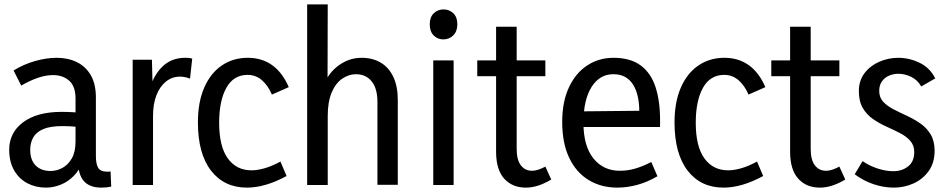

<svg xmlns="http://www.w3.org/2000/svg" viewBox="-20 -845 4334 877"><path d="M336 -115 358 -111Q345 -70 318 -42.5Q291 -15 257.5 -1.5Q224 12 190 12Q143 12 105 -8Q67 -28 44.5 -67Q22 -106 22 -161Q22 -239 85.5 -286.5Q149 -334 261 -334Q286 -334 313.5 -332.5Q341 -331 364 -326V-261Q339 -265 316.5 -267Q294 -269 265 -269Q210 -269 178 -255.5Q146 -242 132 -217.5Q118 -193 118 -161Q118 -114 143 -89Q168 -64 211 -64Q239 -64 265 -78Q291 -92 308 -121.5Q325 -151 325 -199V-395Q325 -451 296 -476.5Q267 -502 222 -502Q189 -502 151.5 -489Q114 -476 77 -454L42 -523Q87 -551 139.5 -566Q192 -581 239 -581Q291 -581 331.5 -561Q372 -541 395 -501Q418 -461 418 -399V-133Q418 -96 428.5 -78.5Q439 -61 468 -61Q472 -61 476.5 -61Q481 -61 485 -62L488 7Q477 10 465 11Q453 12 443 12Q389 12 362.5 -18.5Q336 -49 336 -115Z M586 0V-572H674L678 -411H656Q674 -491 717 -536Q760 -581 825 -581Q833 -581 841.5 -580.5Q850 -580 858 -577L848 -486Q824 -495 802 -495Q766 -495 738 -472.5Q710 -450 694.5 -410Q679 -370 679 -316V0Z M1108 12Q1004 12 944 -65.5Q884 -143 884 -286Q884 -378 912.5 -444Q941 -510 992.5 -545.5Q1044 -581 1112 -581Q1176 -581 1223 -547.5Q1270 -514 1299 -447L1222 -413Q1204 -455 1176 -479Q1148 -503 1111 -503Q1047 -503 1014 -444Q981 -385 981 -284Q981 -176 1020.5 -121.5Q1060 -67 1129 -67Q1156 -67 1189 -76.5Q1222 -86 1261 -107L1289 -41Q1239 -14 1194 -1Q1149 12 1108 12Z M1704 -1V-379Q1704 -441 1677.5 -473.5Q1651 -506 1606 -506Q1573 -506 1543 -485.5Q1513 -465 1495 -422.5Q1477 -380 1477 -315V0H1383V-825H1477L1476 -410H1442Q1465 -496 1517 -538.5Q1569 -581 1631 -581Q1682 -581 1719 -559Q1756 -537 1776.5 -494Q1797 -451 1797 -387V-1Z M1959 0V-569H2052V0ZM2005 -665Q1979 -665 1961 -683Q1943 -701 1943 -734Q1943 -767 1961.5 -784.5Q1980 -802 2006 -802Q2032 -802 2050.5 -784.5Q2069 -767 2069 -734Q2069 -702 2050.5 -683.5Q2032 -665 2005 -665Z M2382 12Q2320 12 2283 -29Q2246 -70 2246 -152V-723H2340V-165Q2340 -115 2359 -90Q2378 -65 2410 -65Q2424 -65 2439 -70Q2454 -75 2471 -84L2498 -25Q2466 -6 2437.5 3Q2409 12 2382 12ZM2160 -497V-569H2471V-497Z M2800 12Q2726 12 2669 -22.5Q2612 -57 2580 -124Q2548 -191 2548 -288Q2548 -380 2578.5 -445.5Q2609 -511 2662 -546Q2715 -581 2782 -581Q2859 -581 2906 -546.5Q2953 -512 2974 -448Q2995 -384 2995 -297V-265H2601L2602 -336L2900 -339Q2900 -372 2893.5 -402.5Q2887 -433 2873 -456.5Q2859 -480 2836.5 -493Q2814 -506 2781 -506Q2719 -506 2682 -447.5Q2645 -389 2645 -284Q2645 -178 2690.5 -121.5Q2736 -65 2811 -65Q2847 -65 2881.5 -75Q2916 -85 2955 -105L2983 -40Q2937 -13 2890.5 -0.5Q2844 12 2800 12Z M3285 12Q3181 12 3121 -65.5Q3061 -143 3061 -286Q3061 -378 3089.5 -444Q3118 -510 3169.5 -545.5Q3221 -581 3289 -581Q3353 -581 3400 -547.5Q3447 -514 3476 -447L3399 -413Q3381 -455 3353 -479Q3325 -503 3288 -503Q3224 -503 3191 -444Q3158 -385 3158 -284Q3158 -176 3197.5 -121.5Q3237 -67 3306 -67Q3333 -67 3366 -76.5Q3399 -86 3438 -107L3466 -41Q3416 -14 3371 -1Q3326 12 3285 12Z M3725 12Q3663 12 3626 -29Q3589 -70 3589 -152V-723H3683V-165Q3683 -115 3702 -90Q3721 -65 3753 -65Q3767 -65 3782 -70Q3797 -75 3814 -84L3841 -25Q3809 -6 3780.5 3Q3752 12 3725 12ZM3503 -497V-569H3814V-497Z M4062 12Q4017 12 3970.5 -3.5Q3924 -19 3884 -49L3920 -109Q3952 -87 3989.5 -75Q4027 -63 4060 -63Q4100 -63 4128 -85Q4156 -107 4156 -150Q4156 -181 4138 -201.5Q4120 -222 4091 -237Q4062 -252 4029.5 -266.5Q3997 -281 3968 -301Q3939 -321 3921 -351.5Q3903 -382 3903 -429Q3903 -477 3929 -511Q3955 -545 3996.5 -563Q4038 -581 4083 -581Q4133 -581 4180 -558.5Q4227 -536 4252 -487L4188 -450Q4171 -480 4142 -494Q4113 -508 4084 -508Q4061 -508 4041 -499.5Q4021 -491 4008.5 -473.5Q3996 -456 3996 -430Q3996 -400 4014 -380.5Q4032 -361 4061 -346Q4090 -331 4122.5 -316Q4155 -301 4184 -281Q4213 -261 4231 -231Q4249 -201 4249 -156Q4249 -102 4222.5 -64.5Q4196 -27 4153.5 -7.5Q4111 12 4062 12Z"/></svg>

Font: Yaldevi ExtraLight Medium
Style: Regular
Weight: 500
Version: Version 1.100